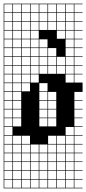

<svg xmlns="http://www.w3.org/2000/svg" viewBox="-20 -785 469 1043"><path d="M0 238.1V-765.1H428.6V-761.9H384.1V-717.5H428.6V-714.3H384.1V-669.8H428.6V-666.7H384.1V-622.2H428.6V-619H384.1V-574.6H428.6V-571.4H384.1V-527H428.6V-523.8H384.1V-479.4H428.6V-476.2H384.1V-431.7H428.6V-428.6H384.1V-384.1H428.6V-381H384.1V-336.5H428.6V-285.7H384.1V-241.3H428.6V-238.1H384.1V-193.7H428.6V-190.5H384.1V-146H428.6V-142.9H384.1V-98.4H428.6V-95.2H384.1V-50.8H428.6V-47.6H384.1V-3.2H428.6V0H384.1V44.4H428.6V47.6H384.1V92.1H428.6V95.2H384.1V139.7H428.6V142.9H384.1V187.3H428.6V190.5H384.1V234.9H428.6V238.1ZM146 -717.5H190.5V-761.9H146ZM336.5 -717.5H381V-761.9H336.5ZM288.9 -717.5H333.3V-761.9H288.9ZM241.3 -717.5H285.7V-761.9H241.3ZM193.7 -717.5H238.1V-761.9H193.7ZM98.4 -717.5H142.9V-761.9H98.4ZM3.2 -717.5H47.6V-761.9H3.2ZM50.8 -717.5H95.2V-761.9H50.8ZM336.5 -669.8H381V-714.3H336.5ZM288.9 -669.8H333.3V-714.3H288.9ZM241.3 -669.8H285.7V-714.3H241.3ZM193.7 -669.8H238.1V-714.3H193.7ZM146 -669.8H190.5V-714.3H146ZM98.4 -669.8H142.9V-714.3H98.4ZM3.2 -669.8H47.6V-714.3H3.2ZM50.8 -669.8H95.2V-714.3H50.8ZM336.5 -622.2H381V-666.7H336.5ZM288.9 -622.2H333.3V-666.7H288.9ZM241.3 -622.2H285.7V-666.7H241.3ZM193.7 -622.2H238.1V-666.7H193.7ZM146 -622.2H190.5V-666.7H146ZM98.4 -622.2H142.9V-666.7H98.4ZM3.2 -622.2H47.6V-666.7H3.2ZM50.8 -622.2H95.2V-666.7H50.8ZM146 -574.6H190.5V-619H146ZM288.9 -574.6H333.3V-619H288.9ZM3.2 -574.6H47.6V-619H3.2ZM50.8 -574.6H95.2V-619H50.8ZM98.4 -574.6H142.9V-619H98.4ZM336.5 -574.6H381V-619H336.5ZM193.7 -527H238.1V-571.4H193.7ZM146 -527H190.5V-571.4H146ZM3.2 -527H47.6V-571.4H3.2ZM50.8 -527H95.2V-571.4H50.8ZM336.5 -527H381V-571.4H336.5ZM98.4 -527H142.9V-571.4H98.4ZM193.7 -479.4H238.1V-523.8H193.7ZM241.3 -479.4H285.7V-523.8H241.3ZM98.4 -479.4H142.9V-523.8H98.4ZM336.5 -479.4H381V-523.8H336.5ZM50.8 -479.4H95.2V-523.8H50.8ZM3.2 -479.4H47.6V-523.8H3.2ZM146 -479.4H190.5V-523.8H146ZM241.3 -431.7H285.7V-476.2H241.3ZM193.7 -431.7H238.1V-476.2H193.7ZM3.2 -431.7H47.6V-476.2H3.2ZM98.4 -431.7H142.9V-476.2H98.4ZM50.8 -431.7H95.2V-476.2H50.8ZM146 -431.7H190.5V-476.2H146ZM336.5 -431.7H381V-476.2H336.5ZM288.9 -431.7H333.3V-476.2H288.9ZM288.9 -384.1H333.3V-428.6H288.9ZM146 -384.1H190.5V-428.6H146ZM50.8 -384.1H95.2V-428.6H50.8ZM98.4 -384.1H142.9V-428.6H98.4ZM3.2 -384.1H47.6V-428.6H3.2ZM241.3 -384.1H285.7V-428.6H241.3ZM336.5 -384.1H381V-428.6H336.5ZM193.7 -384.1H238.1V-428.6H193.7ZM146 -336.5H190.5V-381H146ZM50.8 -336.5H95.2V-381H50.8ZM3.2 -336.5H47.6V-381H3.2ZM98.4 -336.5H142.9V-381H98.4ZM336.5 -336.5H381V-381H336.5ZM50.8 -288.9H95.2V-333.3H50.8ZM3.2 -288.9H47.6V-333.3H3.2ZM98.4 -288.9H142.9V-333.3H98.4ZM193.7 -288.9H238.1V-333.3H193.7ZM50.8 -241.3H95.2V-285.7H50.8ZM241.3 -241.3H285.7V-285.7H241.3ZM3.2 -241.3H47.6V-285.7H3.2ZM193.7 -241.3H238.1V-285.7H193.7ZM193.7 -193.7H238.1V-238.1H193.7ZM50.8 -193.7H95.2V-238.1H50.8ZM3.2 -193.7H47.6V-238.1H3.2ZM241.3 -193.7H285.7V-238.1H241.3ZM193.7 -146H238.1V-190.5H193.7ZM50.8 -146H95.2V-190.5H50.8ZM3.2 -146H47.6V-190.5H3.2ZM241.3 -146H285.7V-190.5H241.3ZM50.8 -98.4H95.2V-142.9H50.8ZM193.7 -98.4H238.1V-142.9H193.7ZM3.2 -98.4H47.6V-142.9H3.2ZM241.3 -98.4H285.7V-142.9H241.3ZM47.6 -95.2H3.2V-50.8H47.6ZM336.5 -50.8H381V-95.2H336.5ZM3.2 -3.2H47.6V-47.6H3.2ZM50.8 -3.2H95.2V-47.6H50.8ZM98.4 -3.2H142.9V-47.6H98.4ZM336.5 -3.2H381V-47.6H336.5ZM241.3 -3.2H285.7V-47.6H241.3ZM288.9 -3.2H333.3V-47.6H288.9ZM241.3 44.4H285.7V0H241.3ZM50.8 44.4H95.2V0H50.8ZM98.4 44.4H142.9V0H98.4ZM336.5 44.4H381V0H336.5ZM288.9 44.4H333.3V0H288.9ZM193.7 44.4H238.1V0H193.7ZM146 44.4H190.5V0H146ZM3.2 44.4H47.6V0H3.2ZM241.3 92.1H285.7V47.6H241.3ZM98.4 92.1H142.9V47.6H98.4ZM50.8 92.1H95.2V47.6H50.8ZM336.5 92.1H381V47.6H336.5ZM288.9 92.1H333.3V47.6H288.9ZM146 92.1H190.5V47.6H146ZM3.2 92.1H47.6V47.6H3.2ZM193.7 92.1H238.1V47.6H193.7ZM193.7 139.7H238.1V95.2H193.7ZM146 139.7H190.5V95.2H146ZM336.5 139.7H381V95.2H336.5ZM288.9 139.7H333.3V95.2H288.9ZM241.3 139.7H285.7V95.2H241.3ZM98.4 139.7H142.9V95.2H98.4ZM3.2 139.7H47.6V95.2H3.2ZM50.8 139.7H95.2V95.2H50.8ZM146 187.3H190.5V142.9H146ZM288.9 187.3H333.3V142.9H288.9ZM241.3 187.3H285.7V142.9H241.3ZM98.4 187.3H142.9V142.9H98.4ZM3.2 187.3H47.6V142.9H3.2ZM50.8 187.3H95.2V142.9H50.8ZM193.7 187.3H238.1V142.9H193.7ZM336.5 187.3H381V142.9H336.5ZM336.5 234.9H381V190.5H336.5ZM146 234.9H190.5V190.5H146ZM241.3 234.9H285.7V190.5H241.3ZM288.9 234.9H333.3V190.5H288.9ZM193.7 234.9H238.1V190.5H193.7ZM98.4 234.9H142.9V190.5H98.4ZM3.2 234.9H47.6V190.5H3.2ZM50.8 234.9H95.2V190.5H50.8Z"/></svg>

Font: Jacquard 12 Charted
Style: Regular
Weight: 400
Designer: Sarah Cadigan-Fried
Version: Version 1.000